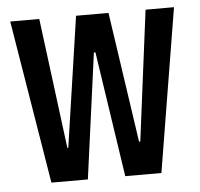

<svg xmlns="http://www.w3.org/2000/svg" viewBox="-44 -574 645 619"><g transform="rotate(-5 279.0 -264.5)"><path d="M98 0 11 -529H105L159 -107H162L224 -529H329L391 -107H395L449 -529H541L454 0H337L276 -406H271L216 0Z"/></g></svg>

Font: Mona Sans Condensed Medium
Style: Regular
Weight: 500
Width: 3
Designer: Deni Anggara
Foundry: GitHub
Version: Version 1.001; ttfautohint (v1.8.4.7-5d5b);gftools[0.9.31]